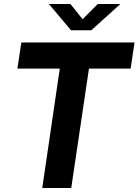

<svg xmlns="http://www.w3.org/2000/svg" viewBox="-20 -934 688 954"><path d="M190 0 277 -593H66.5L86 -723H648.5L629 -593H422L334 0ZM333 -783.5 223 -914H330L390.5 -838.5L465.5 -914H578L433.5 -783.5Z"/></svg>

Font: Public Sans Thin
Style: Bold Italic
Weight: 700
Italic angle: -8°
Version: Version 2.001